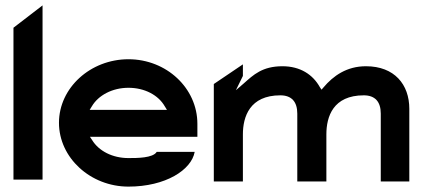

<svg xmlns="http://www.w3.org/2000/svg" viewBox="-20 -682 1575 713"><path d="M30 -15H138V-662L30 -579Z M199 -226C199 -96 316 11 457 11C595 11 691 -51 703 -118H562C548 -95 489 -95 457 -95C398 -95 347 -121 322 -162L314 -174H713V-222C713 -355 598 -462 457 -462C316 -462 199 -356 199 -226ZM313 -274 321 -287C345 -328 397 -356 457 -356C517 -356 568 -329 592 -287L600 -274Z M774 -8H882V-183C882 -248 907 -328 1021 -328C1063 -328 1084 -304 1084 -260V-8H1192V-183C1192 -249 1217 -328 1331 -328C1373 -328 1394 -304 1394 -260V-8H1500V-278C1500 -368 1445 -436 1339 -436C1268 -436 1218 -401 1181 -357L1174 -349L1168 -358C1142 -405 1095 -436 1029 -436C954 -436 921 -404 885 -372L856 -347L882 -400V-443L774 -370Z"/></svg>

Font: Charger Eco
Style: Regular
Weight: 1000
Designer: Jasper
Foundry: Cannot Into Space Fonts
Version: Version 1.1